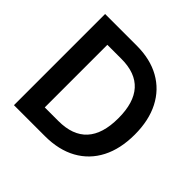

<svg xmlns="http://www.w3.org/2000/svg" viewBox="-179 -905 1083 1083"><g transform="rotate(45 362.0 -363.5)"><path d="M318.2 0H71.7V-727.3H323.2Q431.5 -727.3 509.4 -683.8Q587.4 -640.3 629.3 -558.9Q671.2 -477.6 671.2 -364.3Q671.2 -250.7 629.1 -169Q587 -87.4 508 -43.7Q429 0 318.2 0ZM203.5 -114H311.8Q540.5 -114 540.5 -364.3Q540.5 -613.3 315.7 -613.3H203.5Z"/></g></svg>

Font: Inter Zeller Semi Bold
Style: Regular
Weight: 600
Designer: Rasmus Andersson; Joe Bland
Foundry: zeller
Version: Version 3.015;git-dec3a8cb1